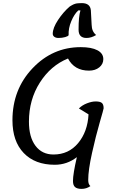

<svg xmlns="http://www.w3.org/2000/svg" viewBox="-20 -1029 757 1234"><path d="M356 -785Q339 -785 329 -792.5Q319 -800 319 -812Q319 -849 353 -900.5Q387 -952 428 -987Q430 -988 434.5 -991Q439 -994 440.5 -994.5Q442 -995 446 -997.5Q450 -1000 452 -1000.5Q454 -1001 458.5 -1003Q463 -1005 466 -1005.5Q469 -1006 473.5 -1007Q478 -1008 482.5 -1008Q487 -1008 493 -1008.5Q499 -1009 506 -1009Q560 -1009 564 -962L569 -869Q570 -826 598 -804Q567 -785 536 -785Q485 -785 485 -838Q485 -924 497 -962H483Q457 -938 438 -892.5Q419 -847 421 -803Q418 -796 398.5 -790.5Q379 -785 356 -785ZM332 30Q205 30 132.5 -45.5Q60 -121 60 -256Q60 -454 189 -590Q318 -726 499 -726Q568 -726 606 -706Q644 -686 644 -649Q644 -617 618 -596Q592 -575 552 -575Q458 -575 417 -653Q306 -608 236 -498Q166 -388 166 -247Q166 -148 208 -92Q250 -36 324 -36Q421 -36 482 -109Q543 -182 549 -294L487 -332Q508 -353 539 -365Q570 -377 595 -377Q623 -377 634.5 -367.5Q646 -358 646 -333Q646 -328 621 -242Q596 -156 571.5 -46Q547 64 547 128Q547 156 561 167Q536 185 504 185Q476 185 462.5 173.5Q449 162 449 134Q449 89 474 -19Q411 30 332 30Z"/></svg>

Font: Lemonada Light
Style: Regular
Weight: 300
Designer: Mohamed Gaber (Arabic), Eduardo Tunni (Latin)
Foundry: Kief Type Foundry
Version: Version 4.004